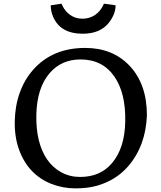

<svg xmlns="http://www.w3.org/2000/svg" viewBox="-20 -1015 874 1042"><path d="M161.1 -637.7Q265.6 -754.9 442.4 -754.9Q591.3 -754.9 683.1 -658.2Q777.3 -558.6 777.3 -389.2Q771 -222.2 674.3 -111.3Q608.9 -36.6 507.3 -7.3Q456.1 7.3 388.9 7.3Q321.8 7.3 259.5 -16.8Q197.3 -41 152.6 -87.9Q107.9 -134.8 83.3 -203.1Q58.6 -271.5 60.1 -355.7Q61.5 -439.9 87.2 -511.7Q112.8 -583.5 161.1 -637.7ZM587.9 -129.9Q657.7 -211.9 659.7 -357.9Q662.6 -509.3 601.1 -599.1Q536.6 -692.4 417 -692.4Q313.5 -692.4 249.5 -618.2Q180.2 -538.1 177.2 -391.1Q174.3 -238.8 236.3 -148.9Q267.1 -104.5 313.2 -79.6Q359.4 -54.7 414.3 -54.7Q469.2 -54.7 512.5 -73.2Q555.7 -91.8 587.9 -129.9ZM428.7 -832Q307.6 -832 268.1 -924.3Q255.4 -954.1 255.4 -986.3L314 -995.1Q314.5 -994.1 317.1 -987.5Q319.8 -981 325.4 -971.9Q331.1 -962.9 339.8 -952.6Q348.6 -942.4 361.3 -933.6Q390.1 -913.6 425.8 -913.6Q482.9 -913.6 518.6 -954.1Q534.7 -972.2 543.9 -995.1L607.4 -986.3Q607.4 -939.9 572.3 -893.6Q525.4 -832 428.7 -832Z"/></svg>

Font: HeadlandOne
Style: Regular
Weight: 400
Designer: Gary Lonergan
Foundry: Sorkin Type Co.
Version: Version 1.002